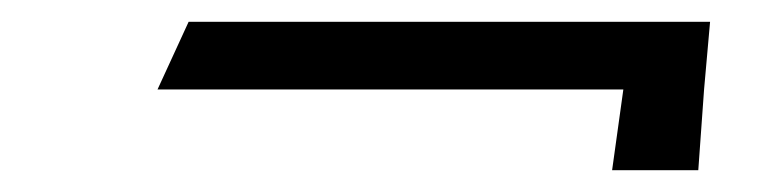

<svg xmlns="http://www.w3.org/2000/svg" viewBox="-20 -346 702 176"><path d="M551.4 -264 541.1 -190H620.1L625.4 -264L630.9 -326H559.9H152.9L124.4 -264Z"/></svg>

Font: Hussar Milosc
Style: Obl
Weight: 700
Foundry: Cannot Into Space Fonts
Version: Version 1.02